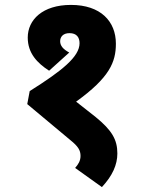

<svg xmlns="http://www.w3.org/2000/svg" viewBox="-20 -652 579 782"><path d="M269 -632C153 -632 93 -571 93 -499C93 -435 132 -395 180 -364L262 -438C238 -451 225 -465 225 -484C225 -502 237 -517 263 -517C292 -517 304 -500 304 -476C304 -421 233 -364 101 -281L91 -228L267 -81C298 -56 308 -40 308 -17C308 4 298 18 286 32L395 110C438 64 458 19 458 -27C458 -83 436 -121 370 -175L290 -238C426 -336 452 -399 452 -474C452 -565 390 -632 269 -632Z"/></svg>

Font: Noto Sans SemiCondensed ExtraBold
Style: Italic
Weight: 800
Width: 4
Italic angle: -12°
Designer: Monotype Design Team
Foundry: Monotype Imaging Inc.
Version: Version 2.013